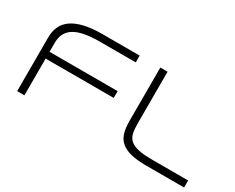

<svg xmlns="http://www.w3.org/2000/svg" viewBox="-93 -1035 1713 1400"><g transform="rotate(30 764.0 -335.5)"><path d="M456.1 -613.8Q382.3 -613.8 329.1 -603.8Q275.9 -593.8 241.5 -572.8Q207 -551.8 190.4 -519Q173.8 -486.3 173.8 -440.9V-366.2H747.1V-309.1H173.8V0H112.8V-451.2Q112.8 -502.9 131.1 -543.9Q149.4 -585 189.5 -613Q229.5 -641.1 292.2 -656Q355 -670.9 443.8 -670.9H756.8V-613.8ZM991.7 -231.9Q991.7 -186.5 999 -153.8Q1006.3 -121.1 1029.8 -100.1Q1053.2 -79.1 1097.4 -69.1Q1141.6 -59.1 1214.8 -59.1H1518.1V0H1202.6Q1122.1 0 1069.6 -12.9Q1017.1 -25.9 986.1 -53Q955.1 -80.1 942.9 -121.6Q930.7 -163.1 930.7 -220.2V-670.9H991.7Z"/></g></svg>

Font: Syncopate
Style: Regular
Weight: 400
Width: 7
Version: Version 001.001